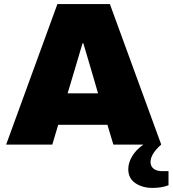

<svg xmlns="http://www.w3.org/2000/svg" viewBox="-20 -708 845 940"><path d="M805 130V199Q771 212 727 212Q677 212 642.5 188.5Q608 165 608 120Q608 89 627 57Q646 25 682 0H535L506 -97H265L236 0H10L261 -688H518L768 -4L769 0Q717 46 717 85Q717 106 732 118Q747 130 775 130ZM460 -251 428 -361 388 -496H384L344 -361L311 -251Z"/></svg>

Font: Archivo Black
Style: Regular
Weight: 400
Designer: Hector Gatti
Foundry: Omnibus-Type
Version: Version 1.101; ttfautohint (v1.8)